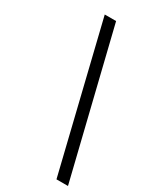

<svg xmlns="http://www.w3.org/2000/svg" viewBox="-226 -768 857 1040"><g transform="rotate(30 202.0 -248.0)"><path d="M394 204H322L102 -700H173Z"/></g></svg>

Font: Red Hat Display VF
Style: Italic
Weight: 300
Italic angle: -12°
Designer: Pentagram, MCKL
Foundry: Pentagram, MCKL
Version: Version 1.010